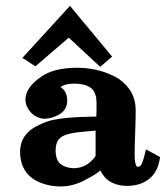

<svg xmlns="http://www.w3.org/2000/svg" viewBox="-20 -640 577 668"><path d="M57.9 -438.5 103.2 -409.3 219.2 -509 328.6 -407.4 370.1 -443 223.4 -619.6ZM481.9 -96.5C478 -81.1 473.8 -70.1 469.3 -63.6C467.5 -61.5 464 -60.2 458.7 -59.7L458.3 -59.7C457.4 -59.7 456.9 -59.8 456.7 -60C451.2 -65.2 448.4 -78.7 448.4 -100.6C448.3 -115.8 448.9 -140.8 450.2 -175.5C451.5 -210 452.1 -237.5 452.1 -257.8C451.8 -302.6 432.2 -338.7 393.1 -365.8C351.3 -391.1 303.2 -403.9 248.8 -404.3C193.1 -404.1 150.8 -393.4 122.1 -372.1C87 -348.1 69.1 -322.1 68.4 -294.1C68.6 -277.7 75.1 -262.5 87.7 -248.5C101.2 -234.6 117.3 -227.3 135.7 -226.8C150.3 -227 165.8 -231.3 182.4 -239.8C202.7 -250.1 213.2 -266.5 214 -288.8C213.9 -302.8 210.8 -314.5 204.7 -324C201.1 -328.8 196.4 -333.3 190.4 -337.2C191.9 -338.2 193.8 -339.4 196.3 -340.9C206.1 -346.1 220.1 -348.8 238.4 -349C266.9 -348.8 287.7 -342.6 300.6 -330.3C310.6 -319.6 315.7 -304.1 315.8 -283.8C316 -263.6 315.8 -247.1 315.2 -234.5C292.9 -234.1 274.1 -233.6 258.6 -233C208.4 -230.8 171 -225.8 146.2 -217.8C131.2 -212.7 116.4 -206.1 101.7 -198.1C86 -189.2 73.3 -177.5 63.6 -163C54.7 -148.6 50.1 -131.8 49.8 -112.6C50.1 -71.3 64.3 -40.4 92.5 -19.7C119.3 -1.1 152.5 8.4 192 8.8C218.3 8.6 244.7 2 271.2 -11.1C294.2 -22.8 310.8 -32.6 321.1 -40.5C323.1 -42.2 325.6 -44.3 328.6 -46.9C332.9 -38.7 338.4 -30.7 345.1 -22.9C362.9 -3.7 388.5 6.2 421.9 6.8C449.5 6.7 472.7 0.3 491.5 -12.3C514.3 -27 528.8 -50.2 534.9 -81.8L537 -93.6L487.9 -120.4ZM312.6 -97C293.1 -69.7 268.4 -55.6 238.4 -54.7C219.7 -54.9 203.8 -59.7 191 -69C179.7 -78.2 173.8 -94 173.4 -116.2C173.6 -132.4 177 -145.1 183.5 -154.2C189.8 -161.8 198.7 -167.5 210.2 -171.5C224.7 -175.8 240.9 -178.9 259.1 -180.7C277.2 -182.6 295 -184.2 312.6 -185.7Z"/></svg>

Font: Bentham
Style: Bold
Weight: 700
Version: Version 002.001